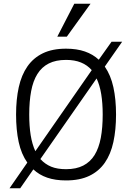

<svg xmlns="http://www.w3.org/2000/svg" viewBox="-20 -950 706 1026"><path d="M30.8 56.2 126 -81.1Q93.8 -126.5 79.8 -191.2Q65.9 -255.9 65.9 -337.9Q65.9 -418.9 80.3 -484.1Q94.7 -549.3 126.5 -595Q158.2 -640.6 209 -665.3Q259.8 -689.9 333 -689.9Q390.6 -689.9 433.8 -674.8Q477.1 -659.7 507.8 -630.9L576.2 -727.1H632.8L540 -594.2Q571.8 -548.3 585.9 -483.9Q600.1 -419.4 600.1 -337.9Q600.1 -256.3 585.9 -191.2Q571.8 -126 540 -80.3Q508.3 -34.7 457.3 -10.3Q406.2 14.2 333 14.2Q275.4 14.2 232.2 -0.7Q189 -15.6 158.2 -44.9L87.9 56.2ZM528.8 -337.9Q528.8 -398.4 521 -446.5Q513.2 -494.6 496.1 -530.8L195.8 -100.1Q220.7 -72.8 253.4 -59.3Q286.1 -45.9 333 -45.9Q387.2 -45.9 424.8 -65.2Q462.4 -84.5 485.4 -121.6Q508.3 -158.7 518.6 -213.1Q528.8 -267.6 528.8 -337.9ZM136.2 -337.9Q136.2 -275.9 144 -227.3Q151.9 -178.7 168.9 -142.1L470.2 -575.2Q446.8 -602.1 412.8 -616Q378.9 -629.9 333 -629.9Q278.3 -629.9 240.7 -610.8Q203.1 -591.8 179.9 -554.7Q156.7 -517.6 146.5 -463.1Q136.2 -408.7 136.2 -337.9ZM336.9 -753.9H286.1L377 -930.2H463.9Z"/></svg>

Font: Clear Sans Light
Style: Regular
Weight: 300
Foundry: Intel Corporation
Version: Version 1.00